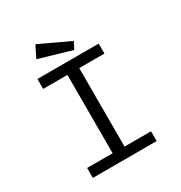

<svg xmlns="http://www.w3.org/2000/svg" viewBox="-184 -924 993 1055"><g transform="rotate(-30 312.5 -397.0)"><path d="M99 0V-63H261V-560H107V-623H496V-560H336V-62H504V0ZM362 -660 156 -720 193 -794 385 -704Z"/></g></svg>

Font: Inconsolata Expanded
Style: Regular
Weight: 400
Width: 7
Monospace: yes
Designer: Raph Levien, Cyreal, Brenton Simpson
Foundry: Raph Levien, Cyreal, Google
Version: Version 3.100; ttfautohint (v1.8.4.7-5d5b)